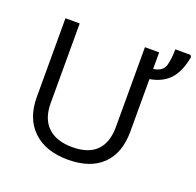

<svg xmlns="http://www.w3.org/2000/svg" viewBox="-133 -901 1076 1052"><g transform="rotate(20 405.0 -375.0)"><path d="M637.2 -713.9V-617.2Q692.4 -625 703.6 -665.5Q714.8 -706.1 714.8 -759.8H803.2L810.1 -749Q793.9 -660.2 752 -615.2Q710 -570.3 637.2 -558.1V-252Q637.2 -126 567.1 -58.1Q497.1 9.8 367.2 9.8Q237.3 9.8 164.1 -60.3Q90.8 -130.4 90.8 -253.9V-713.9H173.8V-248Q173.8 -158.7 223.6 -110.8Q273.4 -63 366.7 -63Q460 -63 507.1 -110.1Q554.2 -157.2 554.2 -249V-713.9Z"/></g></svg>

Font: OpenSans-Regular
Style: Regular
Weight: 400
Foundry: Ascender Corporation
Version: Version 1.10